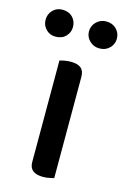

<svg xmlns="http://www.w3.org/2000/svg" viewBox="-130 -721 513 778"><g transform="rotate(15 126.5 -331.5)"><path d="M74 -322H177V-1Q171 0 158.5 3Q146 6 131 6Q103 6 88.5 -5.5Q74 -17 74 -41ZM177 -272H74V-467Q81 -469 93.5 -471.5Q106 -474 120 -474Q149 -474 163 -462.5Q177 -451 177 -426ZM92 -612Q92 -589 76 -572.5Q60 -556 33 -556Q9 -556 -7 -572.5Q-23 -589 -23 -612Q-23 -636 -7 -652.5Q9 -669 33 -669Q60 -669 76 -652.5Q92 -636 92 -612ZM276 -612Q276 -589 259.5 -572.5Q243 -556 217 -556Q193 -556 176 -572.5Q159 -589 159 -612Q159 -636 176 -652.5Q193 -669 217 -669Q243 -669 259.5 -652.5Q276 -636 276 -612Z"/></g></svg>

Font: Baloo Bhaijaan 2 Medium
Style: Regular
Weight: 500
Designer: Sanskriti Dholi, Noopur Datye and Ek Type
Foundry: Ek Type
Version: Version 1.701